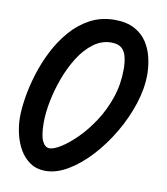

<svg xmlns="http://www.w3.org/2000/svg" viewBox="-78 -741 708 812"><g transform="rotate(10 276.0 -335.0)"><path d="M171 5Q133 5 105.5 -13.5Q78 -32 60.5 -62Q43 -92 34.5 -128.5Q26 -165 26 -200Q26 -236 33.5 -284Q41 -332 57.5 -386Q74 -440 100 -491Q126 -542 162 -583.5Q198 -625 245 -650Q292 -675 350 -675Q401 -675 435.5 -656.5Q470 -638 489.5 -607.5Q509 -577 517 -541Q525 -505 525 -471Q525 -410 503.5 -344Q482 -278 445.5 -216Q409 -154 363 -104Q317 -54 267.5 -24.5Q218 5 171 5ZM171 -92Q190 -92 221 -111.5Q252 -131 287 -166Q322 -201 353 -248.5Q384 -296 403.5 -353.5Q423 -411 423 -475Q423 -506 417 -529.5Q411 -553 396 -565.5Q381 -578 352 -578Q311 -578 276 -552Q241 -526 214 -483.5Q187 -441 168 -390Q149 -339 139 -288Q129 -237 129 -196Q129 -139 141 -115.5Q153 -92 171 -92Z"/></g></svg>

Font: Edu QLD Beginner SemiBold
Style: Regular
Weight: 600
Designer: Tina and Corey Anderson
Foundry: Google for Education
Version: Version 1.003